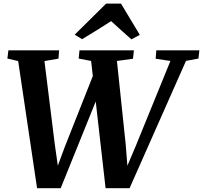

<svg xmlns="http://www.w3.org/2000/svg" viewBox="-20 -1016 1101 1041"><path d="M181 4.5 78.5 -685 20 -698.5 25.5 -743H300.5L297 -698L221 -685L277 -234L301.5 -62H273L331 -219L493.5 -629.5L516.5 -509L309 4.5ZM552.5 4.5 474 -685.5 406.5 -698.5 411 -743H706L701 -697.5L614 -685.5L661.5 -233.5L675 -62L647.5 -63L715 -222L904 -685.5L824 -697.5L827.5 -743H1061L1056 -698.5L988.5 -686L682.5 4.5ZM385 -828 555.5 -996.5H636L738 -827L692.5 -802.5Q664.5 -827 637 -852Q609.5 -877 582.5 -901.5Q544 -876.5 504.5 -852Q465 -827.5 425 -803.5Z"/></svg>

Font: Merriweather 36pt
Style: Bold Italic
Weight: 700
Italic angle: -7.8°
Version: Version 2.101